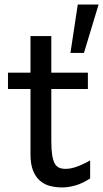

<svg xmlns="http://www.w3.org/2000/svg" viewBox="-20 -801 448 833"><path d="M407.7 -781.2 344.2 -571.3H285.6L317.4 -781.2ZM14.6 -485.8H112.3V-644.5H202.6V-485.8H361.3V-415H202.6V-190.4Q202.6 -152.8 206.3 -128.9Q210 -105 217.5 -91.6Q225.1 -78.1 236.8 -73.2Q248.5 -68.4 265.1 -68.4Q286.1 -68.4 312.5 -77.6Q338.9 -86.9 371.1 -105V-26.9Q337.4 -4.9 306.6 3.7Q275.9 12.2 250 12.2Q221.2 12.2 196.3 5.6Q171.4 -1 152.6 -17.6Q133.8 -34.2 123 -61.8Q112.3 -89.4 112.3 -131.8V-415H14.6Z"/></svg>

Font: Andika Compact
Style: Regular
Weight: 400
Designer: Victor Gaultney, Annie Olsen, Julie Remington, Don Collingsworth, Eric Hays, Becca Hirsbrunner
Foundry: SIL International
Version: Version 5.000 ; LnSpcTght